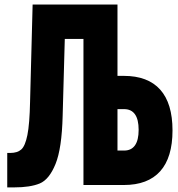

<svg xmlns="http://www.w3.org/2000/svg" viewBox="-20 -820 790 851"><path d="M349.9 -647.3H257V-800H500.7V-483.7H528.9Q635.5 -483.7 690.1 -422.7Q744.6 -361.7 744.6 -241.9Q744.6 -122 690.1 -61Q635.5 0 528.9 0H349.9ZM594.5 -244.5Q594.5 -290.4 578.2 -313.4Q561.9 -336.3 530.3 -336.3H500.7V-152.7H530.3Q561.9 -152.7 578.2 -175.7Q594.5 -198.7 594.5 -244.5ZM12.1 -142.1H25.5Q56.9 -142.1 74.2 -157.4Q91.6 -172.7 101.4 -221.4Q111.3 -270.1 113.3 -369.7L124.6 -800H271.4L257.7 -306.3Q254.1 -161.8 226.1 -93.1Q198.1 -24.3 156.1 -6.8Q114 10.6 42.1 10.6H12.1Z"/></svg>

Font: Martian Mono VF sWd Rg
Style: Regular
Weight: 400
Width: 6
Monospace: yes
Designer: Roman Shamin
Foundry: Evil Martians
Version: Version 1.100